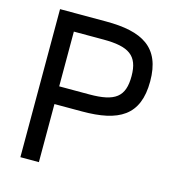

<svg xmlns="http://www.w3.org/2000/svg" viewBox="-111 -847 865 942"><g transform="rotate(15 321.5 -376.0)"><path d="M172 0V-295H312C497 -295 597 -349 597 -524C597 -697 496 -752 312 -752H78V0ZM172 -663H322C451 -663 502 -630 502 -525C502 -420 456 -385 325 -385H172Z"/></g></svg>

Font: Hibana SubMedium
Style: Regular
Weight: 500
Width: 6
Designer: pygmalion
Foundry: ybstudio
Version: Version 0.930;hotconv 1.0.109;makeotfexe 2.5.65596